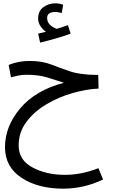

<svg xmlns="http://www.w3.org/2000/svg" viewBox="-20 -862 679 1153"><path d="M599 216 571 148Q469 188 370 188Q258 188 175 143.5Q92 99 92 11Q92 -68 139 -130.5Q186 -193 260 -236.5Q334 -280 417 -303.5Q500 -327 572 -330L570 -412H561Q460 -413 399 -434Q338 -455 285 -475.5Q232 -496 156 -496Q90 -496 32 -472L46 -398Q66 -403 88.5 -408Q111 -413 141 -413Q211 -413 263.5 -397Q316 -381 364 -365Q193 -320 101.5 -211.5Q10 -103 10 22Q10 140 109 205.5Q208 271 360 271Q483 271 599 216ZM404 -660 388 -711Q359 -700 321 -689Q302 -694 282.5 -711Q263 -728 263 -754Q263 -790 312 -790Q322 -790 331.5 -788Q341 -786 351 -784L359 -834Q335 -842 312 -842Q272 -842 240.5 -819Q209 -796 209 -751Q209 -726 223 -705Q237 -684 256 -671Q246 -669 235 -666Q224 -663 209 -660L221 -606Q262 -616 314.5 -631Q367 -646 404 -660Z"/></svg>

Font: Noto Sans Arabic UI
Style: Regular
Weight: 400
Designer: Nadine Chahine - Monotype Design Team
Foundry: Monotype Imaging Inc.
Version: Version 1.900